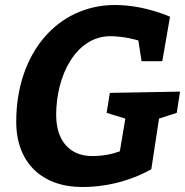

<svg xmlns="http://www.w3.org/2000/svg" viewBox="-20 -737 741 769"><path d="M586 -59 617 -262 688 -285 701 -370 420 -365 407 -285 482 -262 460 -131C430 -120 394 -112 349 -112C262 -112 205 -170 205 -277C205 -436 285 -592 422 -592C479 -592 534 -575 534 -575L547 -492H630L661 -670C661 -670 559 -717 441 -717C211 -717 45 -525 45 -249C45 -85 149 12 309 12C430 12 525 -25 586 -59Z"/></svg>

Font: Bitter
Style: Bold Italic
Weight: 700
Designer: Sol Matas
Foundry: Sol Matas
Version: Version 1.002